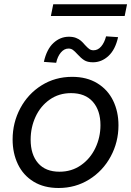

<svg xmlns="http://www.w3.org/2000/svg" viewBox="-20 -894 629 921"><path d="M40.5 -225.1Q40.5 -305.7 77.4 -374.8Q114.3 -443.8 179.4 -484.6Q244.6 -525.4 326.2 -525.4Q396.5 -525.4 446.8 -494.6Q497.1 -463.9 522.7 -411.1Q548.3 -358.4 548.3 -293Q548.3 -212.4 511 -143.3Q473.6 -74.2 408 -33.2Q342.3 7.8 261.2 7.8Q190.9 7.8 141.1 -22.7Q91.3 -53.2 65.9 -106.2Q40.5 -159.2 40.5 -225.1ZM461.9 -293.5Q461.9 -364.3 425.3 -405.8Q388.7 -447.3 320.8 -447.3Q262.7 -447.3 218.5 -416.3Q174.3 -385.3 150.6 -334Q127 -282.7 127 -224.1Q127 -152.8 162.6 -111.6Q198.2 -70.3 265.6 -70.3Q323.7 -70.3 368.4 -101.6Q413.1 -132.8 437.5 -184.1Q461.9 -235.4 461.9 -293.5ZM310.5 -717.8Q330.1 -717.8 344.5 -712.2Q358.9 -706.5 367.9 -698.7Q377 -690.9 387.7 -678.2Q399.9 -665 408.2 -658.9Q416.5 -652.8 428.7 -652.8Q449.7 -652.8 465.3 -671.1Q481 -689.5 488.8 -719.7L546.4 -715.8Q533.2 -655.8 500.2 -625.5Q467.3 -595.2 425.8 -595.2Q399.4 -595.2 383.5 -605.5Q367.7 -615.7 351.1 -634.3Q338.9 -647.9 329.8 -654.5Q320.8 -661.1 308.6 -661.1Q288.1 -661.1 272 -642.1Q255.9 -623 249.5 -592.8L190.4 -597.2Q204.1 -658.2 236.6 -688Q269 -717.8 310.5 -717.8ZM235.4 -873.5H589.4L578.1 -817.4H224.1Z"/></svg>

Font: Reddit Sans Chocolate
Style: Italic
Weight: 400
Italic angle: -11.25°
Designer: Stephen Hutchings
Version: Version 1.013